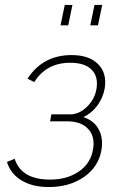

<svg xmlns="http://www.w3.org/2000/svg" viewBox="-20 -749 501 774"><path d="M224 -647 241 -729H272L255 -647ZM344 -647 361 -729H392L375 -647ZM177 5Q111 5 67 -21.5Q23 -48 8 -96L39 -109Q66 -25 182 -25Q251 -25 298.5 -58Q346 -91 355 -147Q364 -197 336.5 -228Q309 -259 253 -260H182L187 -288H263Q299 -288 330.5 -318.5Q362 -349 369 -391Q377 -440 349.5 -468Q322 -496 263 -496Q167 -496 118 -418L91 -432Q153 -527 269 -527Q339 -527 375.5 -490.5Q412 -454 402 -392Q395 -354 372 -323Q349 -292 316 -277Q359 -263 378 -227.5Q397 -192 389 -144Q377 -76 318.5 -35.5Q260 5 177 5Z"/></svg>

Font: Raleway-v4020 ExtraLight
Style: Italic
Weight: 275
Italic angle: -12°
Designer: Matt McInerney, Pablo Impallari, Rodrigo Fuenzalida
Foundry: Matt McInerney, Pablo Impallari, Rodrigo Fuenzalida
Version: Version 4.020;PS 004.020;hotconv 1.0.88;makeotf.lib2.5.64775